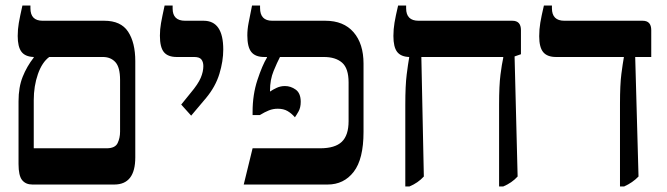

<svg xmlns="http://www.w3.org/2000/svg" viewBox="-20 -667 2411 694"><path d="M97 0Q73 0 60 -16Q47 -32 47 -74V-301Q47 -352 62 -389.5Q77 -427 102 -459V-461Q71 -462 57.5 -480Q44 -498 44 -537Q44 -561 48 -584Q52 -607 61 -647H90V-637Q90 -592 134 -592H357Q417 -592 443 -552.5Q469 -513 469 -446V-98Q469 0 393 0ZM102 -131H365Q396 -131 405 -149.5Q414 -168 414 -191V-378Q414 -424 397 -442.5Q380 -461 352 -461H158Q132 -442 117 -399Q102 -356 102 -305Z M671 -249 635 -289 669 -331Q696 -363 705.5 -385.5Q715 -408 715 -428Q715 -443 708 -452Q701 -461 682 -461H619Q587 -461 572.5 -478.5Q558 -496 558 -538Q558 -561 562 -583.5Q566 -606 575 -647H604V-636Q604 -592 649 -592H716Q787 -592 787 -488Q787 -446 773 -400Q759 -354 725 -313Z M861 0 893 -131H1137Q1191 -131 1215.5 -154.5Q1240 -178 1240 -229V-369Q1240 -420 1216.5 -440.5Q1193 -461 1151 -461H992Q982 -442 969 -410.5Q956 -379 956 -340V-336Q966 -343 980 -349.5Q994 -356 1010 -356Q1031 -356 1049 -343Q1067 -330 1067 -299Q1067 -278 1059 -264Q1051 -250 1046 -243Q1034 -257 1019.5 -265.5Q1005 -274 984 -274Q967 -274 952 -268Q937 -262 919 -251H893V-263Q893 -325 910.5 -378Q928 -431 945 -459V-461H935Q903 -461 888.5 -479Q874 -497 874 -539Q874 -561 878.5 -584Q883 -607 891 -647H920V-638Q920 -592 964 -592H1156Q1222 -592 1258 -550.5Q1294 -509 1294 -437V-190Q1294 -92 1258.5 -46Q1223 0 1164 0Z M1445 7V-288Q1445 -358 1450 -397.5Q1455 -437 1459 -459V-461Q1429 -462 1415.5 -479.5Q1402 -497 1402 -537Q1402 -561 1406 -585Q1410 -609 1419 -647H1448V-637Q1448 -592 1493 -592H1832Q1863 -592 1863 -558V-471L1840 -463L1851 -29Q1830 -6 1799 7H1784V-289Q1784 -358 1789 -397Q1794 -436 1799 -458V-461H1503L1512 -29Q1491 -6 1460 7Z M2221 7V-292Q2221 -361 2226 -399.5Q2231 -438 2235 -460V-461H1990Q1958 -461 1943.5 -478.5Q1929 -496 1929 -536Q1929 -561 1933 -585Q1937 -609 1946 -647H1975V-637Q1975 -592 2020 -592H2303Q2334 -592 2334 -558V-461H2276L2288 -29Q2267 -7 2236 7Z"/></svg>

Font: Noto Serif Hebrew SemiCondensed SemiBold
Style: Regular
Weight: 600
Width: 4
Designer: Monotype Design Team
Foundry: Monotype Imaging Inc.
Version: Version 2.004; ttfautohint (v1.8.4.7-5d5b)